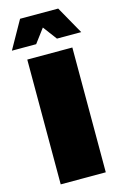

<svg xmlns="http://www.w3.org/2000/svg" viewBox="-150 -1010 681 1070"><g transform="rotate(-15 191.0 -475.0)"><path d="M321 -720V0H61V-720ZM131 -790H-9L81 -950H301L391 -790H251L191 -870Z"/></g></svg>

Font: Metropolitano Black
Style: Regular
Weight: 900
Designer: Fonts by Alex Slobzheninov & Chris M. Simpson / Changes by Cristiano Sobral
Foundry: Fonts by Alex Slobzheninov & Chris M. Simpson / Changes by Cristiano Sobral
Version: Version 1.00;August 30, 2020;FontCreator 13.0.0.2681 64-bit